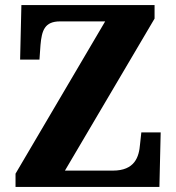

<svg xmlns="http://www.w3.org/2000/svg" viewBox="-20 -734 693 754"><path d="M41 0H606L611 -214H535L530 -168C526 -117 509 -64 423 -64H235L587 -661V-714H64L59 -500H135L139 -557C144 -614 155 -650 216 -650H393L41 -52Z"/></svg>

Font: Noto Serif Tamil SemiCondensed ExtraBold
Style: Regular
Weight: 800
Width: 4
Designer: Indian Type Foundry, Tom Grace, and the Monotype Design Team
Foundry: Monotype Imaging Inc.
Version: Version 2.004